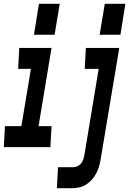

<svg xmlns="http://www.w3.org/2000/svg" viewBox="-49 -771 677 1006"><path d="M473 -589 500 -751H608L582 -589ZM129 -589 155 -751H264L237 -589ZM249 215 255 105H337Q347 105 358 99.5Q369 94 376.5 84.5Q384 75 387.5 64Q391 53 393 42L468 -410H395L401 -520H576L479 60Q476 79 471 97.5Q466 116 457 134Q448 152 435 167.5Q422 183 404.5 194.5Q387 206 368 210.5Q349 215 331 215ZM-29 0 -23 -110H63L113 -410H46L52 -520H221L153 -110H221L215 0Z"/></svg>

Font: Iosevka SS04 XBd Ex
Style: Italic
Weight: 800
Width: 7
Italic angle: -9°
Monospace: yes
Designer: Belleve Invis
Foundry: Belleve Invis
Version: Version 19.0.0; ttfautohint (v1.8.4)